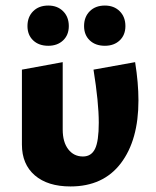

<svg xmlns="http://www.w3.org/2000/svg" viewBox="-20 -664 564 692"><path d="M59 -143V-413L206 -440V-197Q206 -152 226 -126Q246 -100 279 -100Q309 -100 322.5 -127.5Q336 -155 336 -222Q336 -295 317 -413L467 -440Q479 -365 479 -302Q479 -159 415.5 -75.5Q352 8 234 8Q152 8 105.5 -32Q59 -72 59 -143ZM79 -570Q79 -603 99.5 -623.5Q120 -644 154 -644Q187 -644 207.5 -623.5Q228 -603 228 -570Q228 -538 207.5 -518.5Q187 -499 154 -499Q120 -499 99.5 -518.5Q79 -538 79 -570ZM283 -570Q283 -603 303.5 -623.5Q324 -644 358 -644Q391 -644 411.5 -623.5Q432 -603 432 -570Q432 -538 411.5 -518.5Q391 -499 358 -499Q324 -499 303.5 -518.5Q283 -538 283 -570Z"/></svg>

Font: Ysabeau Ultrabold
Style: Regular
Weight: 800
Designer: Christian Thalmann (Catharsis Fonts)
Version: Version 0.003